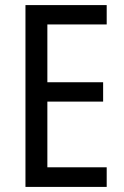

<svg xmlns="http://www.w3.org/2000/svg" viewBox="-20 -734 488 754"><path d="M399 0H80V-714H399V-638H166V-411H385V-335H166V-77H399Z"/></svg>

Font: Noto Sans Myanmar Condensed
Style: Regular
Weight: 400
Width: 3
Designer: Monotype Design Team
Foundry: Monotype Imaging Inc.
Version: Version 2.107; ttfautohint (v1.8.4.7-5d5b)